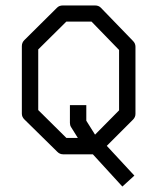

<svg xmlns="http://www.w3.org/2000/svg" viewBox="-20 -617 532 703"><path d="M371 -83 472 26 428 66 320 -52H211Q199 -52 190 -61L69 -180Q60 -189 60 -201V-448Q60 -461 69 -470L189 -589Q197 -597 210 -597H328Q341 -597 349 -589L467 -467Q476 -458 476 -446V-200Q476 -188 467 -179ZM328 -124 416 -213V-434L315 -538H223L120 -436V-214L223 -112H265L240 -152Q236 -158.5 236 -167V-232H296V-175Z"/></svg>

Font: IBM 3270 Semi-Condensed
Style: Condensed
Weight: 400
Monospace: yes
Version: Version 2.3.1